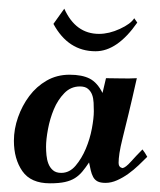

<svg xmlns="http://www.w3.org/2000/svg" viewBox="-20 -410 369 442"><path d="M319 -49Q310 -40 299 -29.5Q288 -19 275.5 -10Q263 -1 249.5 5Q236 11 223 11Q211 11 204.5 7.5Q198 4 194.5 -2.5Q191 -9 189 -17.5Q187 -26 185 -36Q177 -24 169.5 -15Q162 -6 152.5 0Q143 6 129.5 9Q116 12 95 12Q51 12 31.5 -16Q12 -44 12 -86Q12 -113 21.5 -140Q31 -167 47.5 -189Q64 -211 87.5 -224.5Q111 -238 140 -238Q169 -238 186.5 -229Q204 -220 216 -196L224 -230Q242 -230 259.5 -229.5Q277 -229 295 -230Q284 -181 276 -148Q268 -115 262.5 -93Q257 -71 255 -57.5Q253 -44 253 -35Q253 -25 262 -23Q269 -24 281.5 -38Q294 -52 308 -66Q311 -62 314 -57.5Q317 -53 319 -49ZM86 -72Q86 -63 87 -52.5Q88 -42 91.5 -33Q95 -24 102 -18Q109 -12 121 -12Q140 -12 154 -28.5Q168 -45 177.5 -67.5Q187 -90 191.5 -114Q196 -138 196 -154Q196 -163 195.5 -173.5Q195 -184 192 -192Q189 -200 182.5 -205.5Q176 -211 164 -211Q143 -211 128 -195.5Q113 -180 104 -158.5Q95 -137 90.5 -113Q86 -89 86 -72ZM296 -358Q250 -292 200 -292Q137 -292 103 -355L128 -390Q154 -332 208 -332Q231 -332 256 -343.5Q281 -355 289 -368Z"/></svg>

Font: Lucien Schoenschriftv CAT
Style: Regular
Weight: 400
Designer: Lucian Bernhard 1928
Foundry: CAT-Fonts Peter Wiegel
Version: Version 1.000